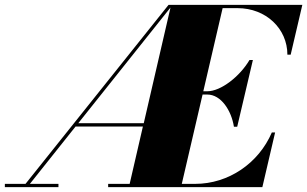

<svg xmlns="http://www.w3.org/2000/svg" viewBox="-65 -770 1264 790"><path d="M-45 -13.5V0H175.5V-13.5H58L246 -249.5H523L468.5 -13.5H380V0H1014.5L1067 -225H1053.5C999 -98 875 -13.5 738.5 -13.5H683L768.5 -381H788C844.5 -381 887 -315.5 897.5 -248.5H911L975.5 -523H961.5C922 -456 844.5 -394.5 788 -394.5H771.5L851 -736.5H912.5C1029.5 -736.5 1117.5 -652 1117.5 -545H1131L1179 -750H628.5L40 -13.5ZM257 -263 636.5 -739 526.5 -263Z"/></svg>

Font: Bodoni* 16pt Fatface
Style: Italic
Weight: 900
Italic angle: -13°
Version: Version 2.3